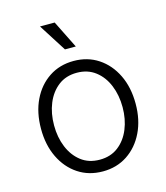

<svg xmlns="http://www.w3.org/2000/svg" viewBox="-114 -844 815 944"><g transform="rotate(-15 293.5 -372.5)"><path d="M293.5 11.7Q222.2 11.7 168 -24.2Q113.8 -60.1 83.3 -123.3Q52.7 -186.5 52.7 -268.6Q52.7 -352.1 83.3 -415.3Q113.8 -478.5 168 -514.4Q222.2 -550.3 293.5 -550.3Q364.3 -550.3 418.5 -514.4Q472.7 -478.5 503.4 -415.3Q534.2 -352.1 534.2 -268.6Q534.2 -186.5 503.4 -123.3Q472.7 -60.1 418.5 -24.2Q364.3 11.7 293.5 11.7ZM293.5 -47.9Q349.1 -47.9 387.9 -77.9Q426.8 -107.9 447.3 -158Q467.8 -208 467.8 -268.6Q467.8 -329.6 447.3 -379.9Q426.8 -430.2 387.7 -460.2Q348.6 -490.2 293.5 -490.2Q237.8 -490.2 199 -460.2Q160.2 -430.2 139.6 -380.1Q119.1 -330.1 119.1 -268.6Q119.1 -208 139.6 -158Q160.2 -107.9 199 -77.9Q237.8 -47.9 293.5 -47.9ZM267.6 -616.2 178.2 -756.8H252.9L322.8 -616.2Z"/></g></svg>

Font: Inter 16pt Light
Style: Regular
Weight: 300
Version: Version 4.001;git-66647c0bb